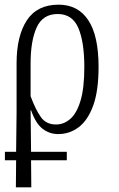

<svg xmlns="http://www.w3.org/2000/svg" viewBox="-20 -564 508 822"><path d="M1 122V86H49L51 -83V-293Q51 -410 95 -477Q139 -544 231 -544Q314 -544 358 -477.5Q402 -411 402 -278Q402 -175 379 -112Q356 -49 317 -19.5Q278 10 229 10Q192 10 162.5 -12.5Q133 -35 113 -92H111L113 86H266V122H113L114 238H48L49 122ZM220 -31Q253 -31 280.5 -54.5Q308 -78 324.5 -132Q341 -186 341 -277Q341 -384 315.5 -444Q290 -504 227 -504Q163 -504 137 -446.5Q111 -389 111 -293V-152Q133 -93 155.5 -62Q178 -31 220 -31Z"/></svg>

Font: Noto Serif ExtraCondensed Light
Style: Regular
Weight: 300
Width: 2
Designer: Monotype Design Team
Foundry: Monotype Imaging Inc.
Version: Version 2.014; ttfautohint (v1.8.4.7-5d5b)